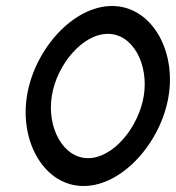

<svg xmlns="http://www.w3.org/2000/svg" viewBox="-20 -610 587 641"><path d="M70 -290C45 -135 129 11 259 11C389 11 518 -135 543 -290C568 -445 484 -590 354 -590C224 -590 95 -445 70 -290ZM153 -290C170 -395 256 -497 340 -497C424 -497 477 -395 460 -290C443 -185 358 -82 274 -82C190 -82 136 -185 153 -290Z"/></svg>

Font: Charger Pro
Style: BdObl
Weight: 700
Designer: Jasper
Foundry: Cannot Into Space Fonts
Version: Version 1.09